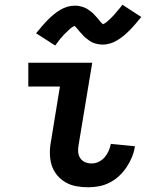

<svg xmlns="http://www.w3.org/2000/svg" viewBox="-20 -786 640 814"><path d="M354 8Q328 8 303.5 3.5Q279 -1 258 -13Q237 -25 221.5 -44Q206 -63 199 -86Q192 -109 191.5 -135Q191 -161 196 -186L234 -419H100V-520H371L313 -170Q310 -155 311.5 -140.5Q313 -126 320.5 -115Q328 -104 341 -98.5Q354 -93 368 -93Q384 -93 398.5 -100Q413 -107 423.5 -119Q434 -131 440.5 -146Q447 -161 450 -176L552 -166Q549 -144 540 -121.5Q531 -99 517.5 -78.5Q504 -58 486 -41Q468 -24 446 -12.5Q424 -1 400.5 3.5Q377 8 354 8ZM214 -593 133 -645Q147 -662 159.5 -676.5Q172 -691 183.5 -702.5Q195 -714 207 -724Q219 -734 233.5 -743Q248 -752 264.5 -757Q281 -762 298 -762Q303 -762 308 -761.5Q313 -761 317 -760Q321 -759 326 -758Q331 -757 335.5 -755Q340 -753 344.5 -751Q349 -749 352.5 -746.5Q356 -744 360 -741Q364 -738 368 -735Q372 -732 375.5 -728.5Q379 -725 382 -721.5Q385 -718 388 -715Q391 -712 393.5 -709Q396 -706 399.5 -701.5Q403 -697 406.5 -693Q410 -689 413.5 -686Q417 -683 417 -682H415L418 -684Q422 -686 425.5 -688Q429 -690 432.5 -693Q436 -696 437.5 -697.5Q439 -699 441.5 -701Q444 -703 446 -705Q448 -707 450 -709Q452 -711 454.5 -713.5Q457 -716 459.5 -718.5Q462 -721 464.5 -724Q467 -727 469.5 -730Q472 -733 475 -736.5Q478 -740 480.5 -743Q483 -746 486.5 -750Q490 -754 493 -758Q496 -762 499 -766L579 -714Q565 -697 552.5 -682.5Q540 -668 528.5 -656.5Q517 -645 505 -635Q493 -625 478.5 -616Q464 -607 448 -602Q432 -597 415 -597Q410 -597 405 -597.5Q400 -598 395.5 -599Q391 -600 386 -601Q381 -602 376.5 -604Q372 -606 368 -608Q364 -610 360.5 -612.5Q357 -615 353 -618Q349 -621 345 -624Q341 -627 337.5 -630.5Q334 -634 331 -637.5Q328 -641 325 -644Q322 -647 319.5 -650Q317 -653 313 -657.5Q309 -662 306 -666Q303 -670 299.5 -673Q296 -676 296 -677Q296 -678 296.5 -677.5Q297 -677 298 -677L294 -675Q290 -673 286.5 -671Q283 -669 279.5 -666Q276 -663 274.5 -661.5Q273 -660 270.5 -658Q268 -656 266.5 -654Q265 -652 262.5 -650Q260 -648 257.5 -645.5Q255 -643 252.5 -640.5Q250 -638 247.5 -635Q245 -632 242.5 -629Q240 -626 237 -623Q234 -620 231.5 -616.5Q229 -613 226 -609Q223 -605 220 -601Q217 -597 214 -593Z"/></svg>

Font: Iosevka Extended
Style: Bold Italic
Weight: 700
Width: 7
Italic angle: -9°
Monospace: yes
Designer: Belleve Invis
Foundry: Belleve Invis
Version: Version 32.5.0; ttfautohint (v1.8.4)